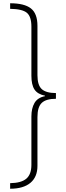

<svg xmlns="http://www.w3.org/2000/svg" viewBox="-20 -793 401 1174"><path d="M42 -773Q129 -773 169 -741.5Q209 -710 209 -635V-333Q209 -272 235.5 -248Q262 -224 322 -224V-189Q262 -189 235.5 -164Q209 -139 209 -77V221Q209 289 166 325Q123 361 42 361V327Q110 326 141 299.5Q172 273 172 215V-81Q172 -131 191 -163.5Q210 -196 255 -205V-208Q210 -217 191 -245.5Q172 -274 172 -330V-630Q172 -692 144 -715Q116 -738 42 -739Z"/></svg>

Font: Noto Sans Telugu Condensed ExtraLight
Style: Regular
Weight: 200
Width: 3
Designer: Jelle Bosma - Monotype Design Team
Foundry: Monotype Imaging Inc.
Version: Version 2.005; ttfautohint (v1.8.4.7-5d5b)